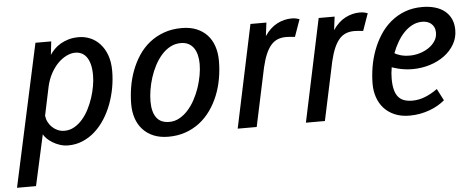

<svg xmlns="http://www.w3.org/2000/svg" viewBox="-69 -659 2411 983"><g transform="rotate(-5 1137.0 -167.5)"><path d="M79.1 203.1H-18.6L140.1 -528.3H221.2L213.4 -459.5Q222.7 -473.6 236.3 -487.8Q250 -502 268.6 -512.9Q287.1 -523.9 310.5 -530.8Q334 -537.6 363.3 -537.6Q393.6 -537.6 421.6 -525.9Q449.7 -514.2 471.4 -490.7Q493.2 -467.3 506.1 -432.4Q519 -397.5 519 -350.6Q519 -307.1 511 -263.4Q502.9 -219.7 487.8 -179.7Q472.7 -139.6 450.4 -105.2Q428.2 -70.8 399.7 -45.2Q371.1 -19.5 336.4 -4.9Q301.8 9.8 262.2 9.8Q239.3 9.8 218.8 2.9Q198.2 -3.9 181.6 -14.2Q165 -24.4 153.3 -36.4Q141.6 -48.3 136.7 -58.1ZM249 -66.4Q276.4 -66.4 299.6 -79.6Q322.8 -92.8 341.8 -114.5Q360.8 -136.2 375.2 -164.3Q389.6 -192.4 399.4 -222.4Q409.2 -252.4 414.3 -282.2Q419.4 -312 419.4 -336.9Q419.4 -371.6 412.8 -395Q406.2 -418.5 395 -432.9Q383.8 -447.3 369.1 -453.6Q354.5 -460 338.9 -460Q316.4 -460 293 -448.5Q269.5 -437 249 -416.3Q228.5 -395.5 212.4 -366Q196.3 -336.4 188 -300.3L156.7 -151.9Q158.7 -134.3 166.5 -118.9Q174.3 -103.5 186.8 -91.8Q199.2 -80.1 215.1 -73.2Q231 -66.4 249 -66.4Z M892.6 -538.1Q935.5 -538.1 968.3 -524.7Q1001 -511.2 1023.2 -487.1Q1045.4 -462.9 1056.6 -429.2Q1067.9 -395.5 1067.9 -354.5Q1067.9 -308.1 1059.8 -262.9Q1051.8 -217.8 1035.4 -177.2Q1019 -136.7 994.6 -102.3Q970.2 -67.9 938 -43Q905.8 -18.1 865.5 -3.9Q825.2 10.3 776.9 10.3Q733.9 10.3 700.9 -3.4Q668 -17.1 645.8 -41.5Q623.5 -65.9 612.3 -99.1Q601.1 -132.3 601.1 -171.4Q601.1 -214.8 608.4 -259Q615.7 -303.2 631.1 -344Q646.5 -384.8 669.9 -420.2Q693.4 -455.6 725.8 -481.7Q758.3 -507.8 799.8 -522.9Q841.3 -538.1 892.6 -538.1ZM700.7 -178.2Q700.7 -123.5 721.9 -94.2Q743.2 -64.9 788.1 -64.9Q815.9 -64.9 840.1 -78.4Q864.3 -91.8 884.3 -114Q904.3 -136.2 919.9 -165Q935.5 -193.8 946.3 -225.3Q957 -256.8 962.6 -288.3Q968.3 -319.8 968.3 -347.2Q968.3 -372.6 962.9 -393.8Q957.5 -415 946.8 -430.2Q936 -445.3 919.7 -453.6Q903.3 -461.9 881.3 -461.9Q851.6 -461.9 826.7 -448.5Q801.8 -435.1 781.7 -412.4Q761.7 -389.6 746.3 -360.4Q731 -331.1 720.9 -299.6Q710.9 -268.1 705.8 -236.6Q700.7 -205.1 700.7 -178.2Z M1466.3 -442.4Q1455.1 -443.8 1441.9 -444.8Q1428.7 -445.8 1420.9 -445.8Q1396.5 -445.8 1377.2 -438Q1357.9 -430.2 1342.8 -412.6Q1327.6 -395 1315.9 -367.4Q1304.2 -339.8 1294.9 -300.3L1231 0H1133.3L1245.1 -528.3H1327.1L1318.4 -459.5Q1346.2 -500.5 1382.1 -519.3Q1418 -538.1 1457.5 -538.1Q1470.7 -538.1 1482.2 -535.4Q1493.7 -532.7 1497.6 -530.8Z M1816.9 -442.4Q1805.7 -443.8 1792.5 -444.8Q1779.3 -445.8 1771.5 -445.8Q1747.1 -445.8 1727.8 -438Q1708.5 -430.2 1693.4 -412.6Q1678.2 -395 1666.5 -367.4Q1654.8 -339.8 1645.5 -300.3L1581.5 0H1483.9L1595.7 -528.3H1677.7L1668.9 -459.5Q1696.8 -500.5 1732.7 -519.3Q1768.6 -538.1 1808.1 -538.1Q1821.3 -538.1 1832.8 -535.4Q1844.2 -532.7 1848.1 -530.8Z M2037.6 -64.9Q2069.8 -64.9 2101.8 -77.4Q2133.8 -89.8 2166.5 -113.3L2197.8 -52.7Q2182.6 -39.6 2162.8 -28.1Q2143.1 -16.6 2119.9 -8.1Q2096.7 0.5 2070.6 5.4Q2044.4 10.3 2016.6 10.3Q1972.2 10.3 1939.2 -4.2Q1906.2 -18.6 1884.5 -43Q1862.8 -67.4 1852.1 -99.4Q1841.3 -131.3 1841.3 -167Q1841.3 -209.5 1848.6 -253.7Q1856 -297.9 1871.3 -339.1Q1886.7 -380.4 1909.9 -416.5Q1933.1 -452.6 1965.1 -479.7Q1997.1 -506.8 2037.8 -522.5Q2078.6 -538.1 2128.4 -538.1Q2164.6 -538.1 2193.8 -529.5Q2223.1 -521 2243.9 -504.2Q2264.6 -487.3 2275.9 -462.9Q2287.1 -438.5 2287.1 -406.2Q2287.1 -366.2 2267.8 -333Q2248.5 -299.8 2216.1 -275.9Q2183.6 -252 2141.1 -238.8Q2098.6 -225.6 2052.2 -225.6Q2030.3 -225.6 2011.7 -228.3Q1993.2 -231 1979.5 -234.4Q1965.8 -237.8 1957.3 -240.7Q1948.7 -243.7 1946.3 -244.6Q1943.4 -229 1942.1 -213.9Q1940.9 -198.7 1940.9 -185.1Q1940.9 -152.8 1946.8 -129.9Q1952.6 -106.9 1964.4 -92.5Q1976.1 -78.1 1994.4 -71.5Q2012.7 -64.9 2037.6 -64.9ZM2122.1 -462.9Q2094.7 -462.9 2071.3 -450.9Q2047.9 -439 2028.3 -418.7Q2008.8 -398.4 1993.2 -371.6Q1977.5 -344.7 1966.3 -314.9Q1974.1 -309.1 1994.9 -302.5Q2015.6 -295.9 2045.4 -295.9Q2070.3 -295.9 2095.5 -303.5Q2120.6 -311 2141.1 -324.7Q2161.6 -338.4 2174.6 -357.9Q2187.5 -377.4 2187.5 -401.4Q2187.5 -417.5 2181.9 -429.2Q2176.3 -440.9 2167 -448.5Q2157.7 -456.1 2146 -459.5Q2134.3 -462.9 2122.1 -462.9Z"/></g></svg>

Font: Ufes Sans
Style: Italic
Weight: 400
Designer: Ricardo Esteves & Filipe Motta
Foundry: ProDesignUfes - Ricardo Esteves, Filipe Motta
Version: Version 2.0